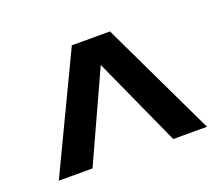

<svg xmlns="http://www.w3.org/2000/svg" viewBox="-75 -635 713 610"><g transform="rotate(-20 281.0 -330.0)"><path d="M531 -135H417L281 -435L144 -135H30L216 -525H345Z"/></g></svg>

Font: Gontserrat SemiBold
Style: Regular
Weight: 600
Designer: Julieta Ulanovsky
Foundry: Julieta Ulanovsky
Version: Version 6.001